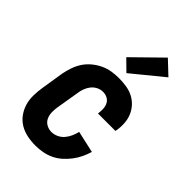

<svg xmlns="http://www.w3.org/2000/svg" viewBox="-232 -865 963 963"><g transform="rotate(45 250.0 -383.0)"><path d="M210 8Q180 8 151 2Q122 -4 98 -18.5Q74 -33 57.5 -56Q41 -79 33 -106Q25 -133 25.5 -163Q26 -193 31 -223L50 -343Q55 -368 63.5 -393Q72 -418 86.5 -440Q101 -462 122 -479.5Q143 -497 167.5 -508.5Q192 -520 217 -524Q242 -528 267 -528Q294 -528 320 -524Q346 -520 368 -509Q390 -498 407 -480Q424 -462 434 -439Q444 -416 446 -390Q448 -364 444 -338L442 -328H318L319 -333Q321 -349 320 -365.5Q319 -382 311.5 -395.5Q304 -409 290 -416Q276 -423 259 -423Q242 -423 225.5 -414.5Q209 -406 198 -391.5Q187 -377 181 -360Q175 -343 173 -326L153 -206Q150 -187 150.5 -167.5Q151 -148 159 -131.5Q167 -115 183.5 -106Q200 -97 219 -97Q237 -97 255 -105.5Q273 -114 285.5 -129Q298 -144 305.5 -161.5Q313 -179 317 -196L433 -170Q426 -146 415 -123Q404 -100 388 -79Q372 -58 352 -40.5Q332 -23 308.5 -12Q285 -1 259.5 3.5Q234 8 210 8ZM276 -572 219 -628 368 -774 440 -706Z"/></g></svg>

Font: Iosevka Term Curly Extrabold
Style: Italic
Weight: 800
Italic angle: -9°
Designer: Belleve Invis
Foundry: Belleve Invis
Version: Version 32.3.0